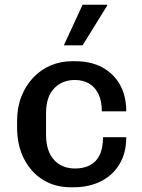

<svg xmlns="http://www.w3.org/2000/svg" viewBox="-20 -779 597 809"><path d="M276 10Q212 10 161 -21.5Q110 -53 81 -110Q52 -167 52 -242V-269Q52 -326 70 -372Q88 -418 119.5 -451.5Q151 -485 193 -503Q235 -521 283 -521H298Q363 -521 411 -495Q459 -469 485.5 -422Q512 -375 512 -310H409Q409 -354 394.5 -383.5Q380 -413 354.5 -427.5Q329 -442 295 -442Q243 -442 208.5 -407Q174 -372 174 -301V-213Q174 -142 207.5 -105.5Q241 -69 296 -69Q332 -69 358.5 -82.5Q385 -96 399.5 -125Q414 -154 414 -201H512Q512 -134 483 -86.5Q454 -39 404 -14.5Q354 10 291 10ZM249 -588 328 -759H431L432 -756L328 -588Z"/></svg>

Font: Chivo Medium Medium
Style: Regular
Weight: 500
Version: Version 2.002